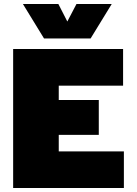

<svg xmlns="http://www.w3.org/2000/svg" viewBox="-20 -944 690 964"><path d="M46 0V-698H598V-514H275V-442H476V-267H275V-184H602V0ZM95 -924H273L318 -836L364 -924H541L435 -751H201Z"/></svg>

Font: Azeret Mono Thin Black
Style: Regular
Weight: 900
Version: Version 1.002